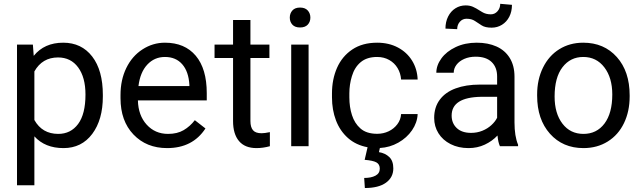

<svg xmlns="http://www.w3.org/2000/svg" viewBox="-20 -760 3338 998"><path d="M514.6 -258.3Q514.6 -137.7 459.5 -64Q404.3 9.8 310.1 9.8Q213.9 9.8 158.7 -51.3V203.1H68.4V-528.3H150.9L155.3 -469.7Q210.4 -538.1 308.6 -538.1Q403.8 -538.1 459.2 -466.3Q514.6 -394.5 514.6 -266.6ZM424.3 -268.6Q424.3 -357.9 386.2 -409.7Q348.1 -461.4 281.7 -461.4Q199.7 -461.4 158.7 -388.7V-136.2Q199.2 -64 282.7 -64Q347.7 -64 386 -115.5Q424.3 -167 424.3 -268.6Z M848.6 9.8Q741.2 9.8 673.8 -60.8Q606.4 -131.3 606.4 -249.5V-266.1Q606.4 -344.7 636.5 -406.5Q666.5 -468.3 720.5 -503.2Q774.4 -538.1 837.4 -538.1Q940.4 -538.1 997.6 -470.2Q1054.7 -402.3 1054.7 -275.9V-238.3H696.8Q698.7 -160.2 742.4 -112.1Q786.1 -64 853.5 -64Q901.4 -64 934.6 -83.5Q967.8 -103 992.7 -135.3L1047.9 -92.3Q981.4 9.8 848.6 9.8ZM837.4 -463.9Q782.7 -463.9 745.6 -424.1Q708.5 -384.3 699.7 -312.5H964.4V-319.3Q960.4 -388.2 927.2 -426Q894 -463.9 837.4 -463.9Z M1281.7 -656.2V-528.3H1380.4V-458.5H1281.7V-130.9Q1281.7 -99.1 1294.9 -83.3Q1308.1 -67.4 1339.8 -67.4Q1355.5 -67.4 1382.8 -73.2V0Q1347.2 9.8 1313.5 9.8Q1252.9 9.8 1222.2 -26.9Q1191.4 -63.5 1191.4 -130.9V-458.5H1095.2V-528.3H1191.4V-656.2Z M1584 0H1493.7V-528.3H1584ZM1486.3 -668.5Q1486.3 -690.4 1499.8 -705.6Q1513.2 -720.7 1539.6 -720.7Q1565.9 -720.7 1579.6 -705.6Q1593.3 -690.4 1593.3 -668.5Q1593.3 -646.5 1579.6 -631.8Q1565.9 -617.2 1539.6 -617.2Q1513.2 -617.2 1499.8 -631.8Q1486.3 -646.5 1486.3 -668.5Z M2064.9 -167H2150.9Q2148.9 -122.6 2121.8 -83Q2094.7 -43.5 2050.5 -18.6Q2006.3 6.3 1954.6 9.3L1949.7 30.8Q1982.4 36.1 2003.4 56.2Q2024.4 76.2 2024.4 115.2Q2024.4 162.1 1986.1 189.7Q1947.8 217.3 1876.5 217.3L1873 165Q1909.2 165 1931.6 153.1Q1954.1 141.1 1954.1 116.7Q1954.1 93.8 1936.3 84Q1918.5 74.2 1875.5 70.8L1890.6 5.4Q1830.1 -5.9 1788.6 -42.7Q1747.1 -79.6 1726.3 -134.3Q1705.6 -189 1705.6 -253.9V-274.4Q1705.6 -347.7 1731.9 -407.5Q1758.3 -467.3 1811 -502.7Q1863.8 -538.1 1940.4 -538.1Q2001 -538.1 2048.1 -513.2Q2095.2 -488.3 2122.1 -444.6Q2148.9 -400.9 2150.9 -346.7H2064.9Q2062.5 -379.4 2046.6 -406Q2030.8 -432.6 2003.2 -448.2Q1975.6 -463.9 1940.4 -463.9Q1887.2 -463.9 1855 -437Q1822.8 -410.2 1809.1 -363.8Q1795.9 -320.8 1795.9 -274.4V-253.9Q1795.9 -203.6 1809.6 -161.4Q1823.2 -119.1 1853 -92.8Q1884.3 -64.5 1940.4 -64.5Q1972.7 -64.5 2000.2 -77.6Q2027.8 -90.8 2045.4 -114.3Q2063 -137.7 2064.9 -167Z M2641.1 -734.9Q2641.1 -699.7 2627.2 -672.9Q2613.3 -646 2589.1 -631.1Q2564.9 -616.2 2535.6 -616.2Q2502 -616.2 2483.9 -627.9L2448.7 -650.9Q2431.6 -662.6 2404.8 -662.6Q2384.3 -662.6 2370.4 -647Q2356.4 -631.3 2356.4 -608.4L2295.4 -611.3Q2295.4 -646.5 2309.3 -674.1Q2323.2 -701.7 2347.2 -716.8Q2371.1 -731.9 2400.4 -731.9Q2421.4 -731.9 2437.7 -724.9Q2454.1 -717.8 2475.1 -704.1L2486.3 -697.3Q2505.4 -685.5 2531.2 -685.5Q2551.8 -685.5 2565.9 -701.4Q2580.1 -717.3 2580.1 -740.2ZM2578.6 0Q2569.3 -19.5 2565.9 -55.7Q2538.6 -26.4 2500 -8.3Q2461.4 9.8 2415.5 9.8Q2362.8 9.8 2322 -11Q2281.2 -31.7 2259 -67.4Q2236.8 -103 2236.8 -147Q2236.8 -202.6 2265.9 -241.7Q2294.9 -280.8 2348.4 -300.5Q2401.9 -320.3 2474.6 -320.3H2564V-362.3Q2564 -410.2 2535.4 -437.7Q2506.8 -465.3 2452.6 -465.3Q2419.4 -465.3 2393.3 -453.9Q2367.2 -442.4 2352.8 -423.3Q2338.4 -404.3 2338.4 -381.8H2248Q2248 -420.4 2274.4 -456.5Q2300.8 -492.7 2348.9 -515.4Q2397 -538.1 2458 -538.1Q2516.6 -538.1 2560.8 -518.3Q2605 -498.5 2629.6 -458.7Q2654.3 -418.9 2654.3 -361.3V-124Q2654.3 -51.8 2672.9 -7.8V0ZM2564 -147.9V-256.8H2480Q2327.6 -253.9 2327.6 -159.2Q2327.6 -119.6 2354 -94.5Q2380.4 -69.3 2428.7 -69.3Q2460 -69.3 2487.1 -80.3Q2514.2 -91.3 2533.9 -109.4Q2553.7 -127.4 2564 -147.9Z M2772 -269Q2772 -346.7 2802.5 -408.7Q2833 -470.7 2887.5 -504.4Q2941.9 -538.1 3011.7 -538.1Q3119.6 -538.1 3186.3 -463.4Q3252.9 -388.7 3252.9 -264.6V-258.3Q3252.9 -181.2 3223.4 -119.9Q3193.8 -58.6 3138.9 -24.4Q3084 9.8 3012.7 9.8Q2905.3 9.8 2838.6 -64.9Q2772 -139.6 2772 -262.7ZM2862.8 -258.3Q2862.8 -170.4 2903.6 -117.2Q2944.3 -64 3012.7 -64Q3081.5 -64 3122.1 -117.9Q3162.6 -171.9 3162.6 -269Q3162.6 -356 3121.3 -409.9Q3080.1 -463.9 3011.7 -463.9Q2944.8 -463.9 2903.8 -410.6Q2862.8 -357.4 2862.8 -258.3Z"/></svg>

Font: Mardoto
Style: Regular
Weight: 400
Designer: Christian Robertson, Vahan Hovhannisyan
Foundry: Google
Version: Version 1.000